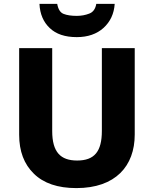

<svg xmlns="http://www.w3.org/2000/svg" viewBox="-20 -963 796 993"><path d="M478 -942.9C473.6 -917 461.4 -899.9 441.4 -892.6C421.4 -884.8 399.9 -880.9 377 -880.9C349.1 -880.9 326.2 -884.3 309.1 -891.1C292 -897.5 280.8 -915 275.9 -942.9H184.1C186.5 -890.6 204.6 -848.6 237.3 -817.9C270 -786.6 316.4 -771 377 -771C434.1 -771 480.5 -787.1 515.6 -818.8C550.3 -850.6 569.8 -891.6 573.2 -942.9ZM676.8 -713.9H506.8V-286.1C506.8 -179.2 468.3 -132.8 378.9 -132.8C293.5 -132.8 250 -175.8 250 -285.2V-713.9H79.1V-266.1C79.1 -180.7 104.5 -113.8 155.3 -64.5C205.6 -15.1 278.8 9.8 375 9.8C577.6 9.8 676.8 -104.5 676.8 -267.1Z"/></svg>

Font: Noto Reveo Sans
Style: Regular
Weight: 800
Designer: Monotype Design Team
Foundry: Monotype Imaging Inc.
Version: Version 2.007